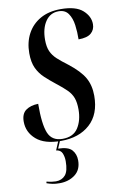

<svg xmlns="http://www.w3.org/2000/svg" viewBox="-103 -782 697 1085"><g transform="rotate(-10 245.0 -240.0)"><path d="M198 10Q104 10 56.5 -31.5Q9 -73 9 -134Q9 -179 36 -198.5Q63 -218 107 -219Q106 -102 127 -51Q148 0 209 0Q271 0 298.5 -43Q326 -86 326 -148Q326 -188 316.5 -214Q307 -240 285 -262Q263 -284 227 -312Q194 -338 166.5 -363.5Q139 -389 123 -423Q107 -457 107 -509Q107 -572 133 -620.5Q159 -669 207.5 -696.5Q256 -724 325 -724Q411 -724 450.5 -689Q490 -654 490 -609Q490 -577 467.5 -557.5Q445 -538 395 -538Q396 -580 390.5 -620.5Q385 -661 366.5 -687.5Q348 -714 311 -714Q263 -714 235.5 -673.5Q208 -633 208 -568Q208 -528 219.5 -502Q231 -476 254.5 -454.5Q278 -433 313 -407Q377 -357 402 -313Q427 -269 427 -209Q427 -103 364.5 -46.5Q302 10 198 10ZM149 244Q125 244 108.5 240.5Q92 237 75 231L77 222Q92 226 106 228Q120 230 130 230Q164 230 184 207Q204 184 204 127Q204 102 195.5 81.5Q187 61 161 58L185 1H195L174 50Q232 51 253 75Q274 99 274 135Q274 189 237.5 216.5Q201 244 149 244Z"/></g></svg>

Font: Noto Serif Display ExtraCondensed SemiBold
Style: Italic
Weight: 600
Width: 2
Italic angle: -12°
Designer: Monotype Design Team
Foundry: Monotype Imaging Inc.
Version: Version 2.009